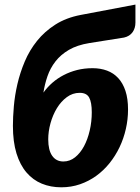

<svg xmlns="http://www.w3.org/2000/svg" viewBox="-20 -790 597 818"><path d="M319.5 -394.5Q289.5 -394.5 264.8 -376.2Q240 -358 222.5 -329.2Q205 -300.5 195.2 -265.2Q185.5 -230 185.5 -196.5Q185.5 -150 202.5 -126Q219.5 -102 250 -102Q277.5 -102 299.8 -119.8Q322 -137.5 337.8 -166.8Q353.5 -196 362.2 -233.8Q371 -271.5 371 -311.5Q371 -354 360 -374.2Q349 -394.5 319.5 -394.5ZM557 -770.5V-694Q557 -670 544.8 -652.8Q532.5 -635.5 508.5 -630L360.5 -606.5Q308.5 -598 273.5 -577.5Q238.5 -557 216.2 -528.2Q194 -499.5 182.2 -465.2Q170.5 -431 165 -395.5Q181.5 -418.5 203.2 -437.5Q225 -456.5 251.5 -470.2Q278 -484 308.8 -491.8Q339.5 -499.5 374.5 -499.5Q408 -499.5 435.8 -489.2Q463.5 -479 483.5 -457.5Q503.5 -436 514.5 -402.8Q525.5 -369.5 525.5 -323.5Q525.5 -281.5 516.2 -240.8Q507 -200 489.5 -163.2Q472 -126.5 446.8 -95Q421.5 -63.5 390 -40.8Q358.5 -18 321 -5Q283.5 8 241 8Q196 8 158.2 -7.5Q120.5 -23 93 -55Q65.5 -87 50.2 -136.5Q35 -186 35 -254Q35 -291 39 -337.2Q43 -383.5 54.2 -432Q65.5 -480.5 85.5 -528Q105.5 -575.5 137.8 -615.8Q170 -656 215.8 -685.2Q261.5 -714.5 324.5 -726.5Z"/></svg>

Font: Lato ExtraBold
Style: Italic
Weight: 800
Italic angle: -7°
Designer: Lukasz Dziedzic with Adam Twardoch and Botio Nikoltchev
Foundry: tyPoland Lukasz Dziedzic
Version: Version 2.015; 2015-08-06; http://www.latofonts.com/